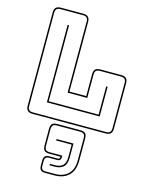

<svg xmlns="http://www.w3.org/2000/svg" viewBox="-155 -826 1006 1293"><g transform="rotate(15 347.5 -179.0)"><path d="M105 10Q81 10 70 -1Q59 -12 59 -36V-684Q59 -708 70 -719Q81 -730 105 -730H260Q284 -730 295 -719Q306 -708 306 -684V-199H423V-351Q423 -375 434 -386Q445 -397 469 -397H614Q638 -397 649 -386Q660 -375 660 -351V-36Q660 -12 649 -1Q638 10 614 10ZM614 0Q633 0 641.5 -8.5Q650 -17 650 -36V-351Q650 -370 641.5 -378.5Q633 -387 614 -387H469Q450 -387 441.5 -378.5Q433 -370 433 -351V-189H296V-684Q296 -703 287.5 -711.5Q279 -720 260 -720H105Q86 -720 77.5 -711.5Q69 -703 69 -684V-36Q69 -17 77.5 -8.5Q86 0 105 0ZM178 -90V-630H188V-100H536V-297H546V-90ZM289 372Q268 372 258.5 362.5Q249 353 249 331V297Q249 276 258.5 266.5Q268 257 289 257H348Q355 257 358 253Q361 249 361 243V240H285Q259 240 248.5 229.5Q238 219 238 191V82Q238 54 248.5 43.5Q259 33 285 33H443Q469 33 479.5 43.5Q490 54 490 82V234Q490 303 453 337.5Q416 372 355 372ZM355 362Q412 362 446 330Q480 298 480 234V82Q480 60 472 51.5Q464 43 443 43H285Q264 43 256 51.5Q248 60 248 82V191Q248 213 256 221.5Q264 230 285 230H371V243Q371 254 365 260.5Q359 267 348 267H289Q273 267 266 274Q259 281 259 297V331Q259 347 266 354.5Q273 362 289 362ZM423 132V229Q423 275 401.5 295Q380 315 340 315H305V305H340Q376 305 394.5 287Q413 269 413 229V142H305V132Z"/></g></svg>

Font: Bungee Outline
Style: Regular
Weight: 400
Designer: David Jonathan Ross
Foundry: David Jonathan Ross
Version: Version 1.000;PS 1.0;hotconv 1.0.72;makeotf.lib2.5.5900